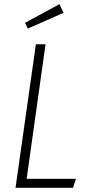

<svg xmlns="http://www.w3.org/2000/svg" viewBox="-20 -895 419 915"><path d="M197 -684 107 -43H342L328 0H54L151 -684ZM263 -875 283 -834 113 -759 99 -786Z"/></svg>

Font: Fira Sans Extra Condensed ExtraLight
Style: Italic
Weight: 275
Width: 3
Italic angle: -8°
Designer: Carrois Corporate & Edenspiekermann AG
Foundry: Carrois Corporate GbR & Edenspiekermann AG
Version: Version 4.203